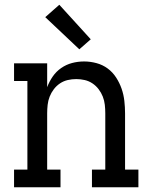

<svg xmlns="http://www.w3.org/2000/svg" viewBox="-20 -786 640 806"><path d="M234 0H39V-74H95V-446H39V-520H178V-420Q187 -444 201.5 -465Q216 -486 237 -500.5Q258 -515 282.5 -521.5Q307 -528 333 -528Q359 -528 385 -521Q411 -514 432 -498.5Q453 -483 467.5 -460.5Q482 -438 490.5 -413.5Q499 -389 502 -362.5Q505 -336 505 -310V-74H561V0H366V-74H422V-310Q422 -328 420 -346Q418 -364 411.5 -380.5Q405 -397 394 -411.5Q383 -426 368 -436Q353 -446 335.5 -450Q318 -454 300 -454Q282 -454 264.5 -450Q247 -446 232 -436Q217 -426 206 -411.5Q195 -397 188.5 -380.5Q182 -364 180 -346Q178 -328 178 -310V-74H234ZM313 -579 170 -714 229 -766 361 -621Z"/></svg>

Font: Iosevka HT Extended
Style: Regular
Weight: 400
Width: 7
Monospace: yes
Designer: Belleve Invis
Foundry: Belleve Invis
Version: Version 32.3.0; ttfautohint (v1.8.4)